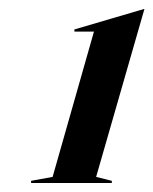

<svg xmlns="http://www.w3.org/2000/svg" viewBox="-20 -799 344 431"><path d="M304.2 -778.8 195.8 -401.9 231 -393.1V-388.2H49.8V-393.1L98.1 -401.9L190.9 -728H147V-732.9L303.2 -778.8Z"/></svg>

Font: Nyght Serif Medium Italic
Style: Regular
Weight: 500
Italic angle: -16°
Designer: Maksym Kobuzan
Version: Version 0.410;Glyphs 3.1.2 (3151)